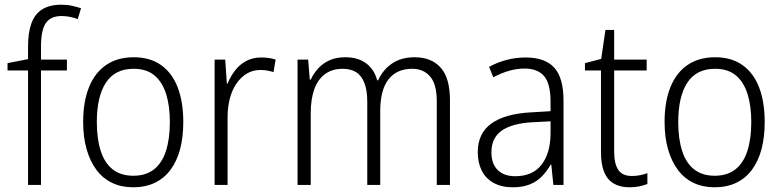

<svg xmlns="http://www.w3.org/2000/svg" viewBox="-20 -785 3318 815"><path d="M264 -486H154V0H99V-486H12V-517L99 -534V-587Q99 -647 113.5 -686.5Q128 -726 159.5 -745.5Q191 -765 240 -765Q265 -765 285.5 -760.5Q306 -756 324 -750L310 -704Q294 -710 276.5 -713.5Q259 -717 242 -717Q195 -717 174.5 -687Q154 -657 154 -587V-532H264Z M758 -267Q758 -203 744.5 -152Q731 -101 704 -64.5Q677 -28 637 -9Q597 10 545 10Q495 10 455.5 -9Q416 -28 389 -64.5Q362 -101 347.5 -152Q333 -203 333 -267Q333 -354 358 -415.5Q383 -477 431 -509.5Q479 -542 548 -542Q617 -542 664 -508.5Q711 -475 734.5 -413.5Q758 -352 758 -267ZM391 -267Q391 -196 407.5 -144.5Q424 -93 458.5 -66Q493 -39 546 -39Q599 -39 633.5 -66Q668 -93 684.5 -144.5Q701 -196 701 -267Q701 -336 685 -386.5Q669 -437 635.5 -465Q602 -493 547 -493Q468 -493 429.5 -434Q391 -375 391 -267Z M1088 -541Q1104 -541 1120 -539Q1136 -537 1150 -532L1141 -479Q1128 -483 1114.5 -485.5Q1101 -488 1085 -488Q1053 -488 1027.5 -472.5Q1002 -457 983.5 -430Q965 -403 955.5 -366.5Q946 -330 946 -287V0H891V-532H936L943 -430H946Q958 -460 977.5 -485.5Q997 -511 1025 -526Q1053 -541 1088 -541Z M1740 -542Q1811 -542 1850.5 -498Q1890 -454 1890 -359V0H1834V-355Q1834 -427 1806 -460Q1778 -493 1730 -493Q1664 -493 1629 -448Q1594 -403 1594 -313V0H1539V-352Q1539 -402 1526.5 -433.5Q1514 -465 1491 -479Q1468 -493 1435 -493Q1390 -493 1359.5 -470.5Q1329 -448 1314 -406Q1299 -364 1299 -304V0H1243V-532H1288L1295 -447H1299Q1311 -473 1330.5 -494.5Q1350 -516 1378.5 -529Q1407 -542 1445 -542Q1500 -542 1534.5 -516Q1569 -490 1581 -444H1585Q1606 -490 1645 -516Q1684 -542 1740 -542Z M2211 -541Q2294 -541 2333 -497.5Q2372 -454 2372 -358V0H2329L2320 -87H2318Q2302 -59 2281 -37Q2260 -15 2229.5 -2.5Q2199 10 2156 10Q2109 10 2075.5 -8.5Q2042 -27 2025 -60.5Q2008 -94 2008 -139Q2008 -219 2065.5 -260.5Q2123 -302 2233 -308L2317 -313V-352Q2317 -430 2289.5 -462Q2262 -494 2207 -494Q2174 -494 2141 -484.5Q2108 -475 2074 -457L2056 -501Q2090 -520 2129.5 -530.5Q2169 -541 2211 -541ZM2239 -266Q2152 -261 2109 -230Q2066 -199 2066 -139Q2066 -89 2093 -63Q2120 -37 2167 -37Q2240 -37 2278 -85Q2316 -133 2317 -217V-270Z M2662 -38Q2681 -38 2698 -41.5Q2715 -45 2728 -50V-4Q2713 2 2694 6Q2675 10 2652 10Q2612 10 2585 -6Q2558 -22 2544.5 -54.5Q2531 -87 2531 -139V-486H2463V-517L2532 -535L2550 -658H2587V-532H2725V-486H2587V-141Q2587 -90 2604.5 -64Q2622 -38 2662 -38Z M3226 -267Q3226 -203 3212.5 -152Q3199 -101 3172 -64.5Q3145 -28 3105 -9Q3065 10 3013 10Q2963 10 2923.5 -9Q2884 -28 2857 -64.5Q2830 -101 2815.5 -152Q2801 -203 2801 -267Q2801 -354 2826 -415.5Q2851 -477 2899 -509.5Q2947 -542 3016 -542Q3085 -542 3132 -508.5Q3179 -475 3202.5 -413.5Q3226 -352 3226 -267ZM2859 -267Q2859 -196 2875.5 -144.5Q2892 -93 2926.5 -66Q2961 -39 3014 -39Q3067 -39 3101.5 -66Q3136 -93 3152.5 -144.5Q3169 -196 3169 -267Q3169 -336 3153 -386.5Q3137 -437 3103.5 -465Q3070 -493 3015 -493Q2936 -493 2897.5 -434Q2859 -375 2859 -267Z"/></svg>

Font: Noto Sans Hebrew SemiCondensed Light
Style: Regular
Weight: 300
Width: 4
Designer: Monotype Design Team
Foundry: Monotype Imaging Inc.
Version: Version 2.003